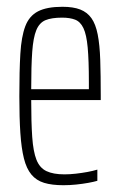

<svg xmlns="http://www.w3.org/2000/svg" viewBox="-20 -538 355 566"><path d="M167 8Q133 8 110 1Q87 -6 72.5 -23.5Q58 -41 50.5 -71Q43 -101 40 -146Q37 -191 37 -254Q37 -329 40 -379.5Q43 -430 54.5 -460.5Q66 -491 92 -504.5Q118 -518 164 -518Q196 -518 216.5 -510Q237 -502 249.5 -484.5Q262 -467 268 -436.5Q274 -406 275.5 -361.5Q277 -317 277 -256V-243H72Q72 -177 75 -134Q78 -91 87.5 -67Q97 -43 117 -33.5Q137 -24 170 -24Q186 -24 203.5 -26Q221 -28 237.5 -31Q254 -34 267 -38V-5Q257 -2 240.5 1Q224 4 205 6Q186 8 167 8ZM242 -255V-296Q242 -360 238.5 -398Q235 -436 226 -455Q217 -474 201.5 -480Q186 -486 163 -486Q132 -486 114 -478.5Q96 -471 87 -449Q78 -427 75 -385.5Q72 -344 72 -275H262Z"/></svg>

Font: Saira UltraCondensed Thin
Style: Regular
Weight: 250
Width: 1
Designer: Hector Gatti with collaboration of the Omnibus-Type team
Foundry: Omnibus-Type
Version: Version 1.101